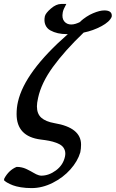

<svg xmlns="http://www.w3.org/2000/svg" viewBox="-26 -712 586 973"><path d="M303.2 82Q307.1 64 302.5 50Q297.9 36.1 287.4 27.1Q276.9 18.1 258.8 11.5Q240.7 4.9 222.7 1.5Q204.6 -2 180.2 -4.9Q58.1 -20.5 58.1 -133.8Q58.1 -166.5 64.9 -195.8Q99.1 -347.7 317.9 -539.1H312Q288.1 -539.1 267.3 -543.7Q246.6 -548.3 229 -558.1Q211.4 -567.9 203.9 -586.2Q196.3 -604.5 201.2 -628.9Q204.6 -645 231.7 -668.5Q258.8 -691.9 284.2 -691.9H310.1Q293.9 -662.6 292 -648.9Q286.6 -619.6 299.6 -603.8Q312.5 -587.9 335 -587.9Q355.5 -587.9 382.8 -602.1H379.9Q412.1 -630.9 445.8 -645Q479.5 -659.2 502.9 -659.2Q523.9 -659.2 533.2 -650.9Q542.5 -642.6 540 -627Q529.8 -601.6 487.8 -579.1Q445.8 -556.6 397.9 -546.9Q300.8 -453.6 241.9 -372.3Q183.1 -291 167 -215.8Q161.1 -189.9 161.1 -172.9Q161.1 -135.3 183.3 -115.5Q205.6 -95.7 250 -87.9Q384.8 -65.4 384.8 21Q384.8 41 380.9 60.1Q367.7 105 330.8 146.5Q293.9 188 241 214.6Q188 241.2 133.8 241.2Q104.5 241.2 79.6 237.1Q54.7 232.9 39.6 227.1Q24.4 221.2 13.7 215.3Q2.9 209.5 -1.5 205.1L-5.9 201.2L-3.9 191.9Q19 149.9 58.1 133.8Q64.9 133.8 71.3 134.3Q77.6 134.8 84 136.5Q90.3 138.2 94.2 139.2Q98.1 140.1 104.5 143.1Q110.8 146 112.8 147Q114.7 147.9 121.8 151.6Q128.9 155.3 129.9 155.8Q132.8 157.2 142.8 163.1Q152.8 168.9 157.5 171.1Q162.1 173.3 169.7 175.8Q177.2 178.2 183.1 178.2Q221.7 178.2 257.8 151.4Q293.9 124.5 303.2 82Z"/></svg>

Font: Linear Smooth
Style: Bold Italic
Weight: 700
Designer: Philipp H. Poll, Flanker
Foundry: Philipp H. Poll, reworked by Flanker
Version: Version 1.061 | FøM Fix